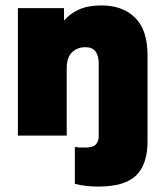

<svg xmlns="http://www.w3.org/2000/svg" viewBox="-20 -500 600 708"><path d="M342 188Q320 188 298 185.5Q276 183 256 178V42Q269 44 278 44Q287 44 297 44Q323 44 333.5 32.5Q344 21 344 3V-267Q344 -295 332 -310.5Q320 -326 295 -326Q266 -326 246 -307.5Q226 -289 226 -247V0H46V-470H216V-424Q238 -450 271.5 -465Q305 -480 354 -480Q432 -480 478 -435Q524 -390 524 -296V21Q524 106 482 147Q440 188 342 188Z"/></svg>

Font: Gantari Black
Style: Regular
Weight: 900
Version: Version 1.000